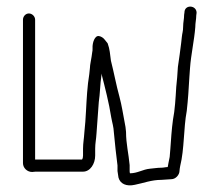

<svg xmlns="http://www.w3.org/2000/svg" viewBox="-20 -530 668 585"><path d="M50 -470V-33C50 -18 63 -6 78 -6C84 -7 90 -7 96 -7H233C255 -7 270 -31 270 -56V-77C270 -94 273 -105 274 -123C276 -155 279 -187 281 -219C285 -245 285 -275 289 -300V-306C300 -263 312 -217 319 -172C322 -155 326 -145 327 -126C330 -91 334 -59 338 -26V-9C339 -2 340 4 341 11C346 30 365 39 391 33C417 28 441 18 472 18C480 18 494 16 502 16C515 16 527 3 527 -10C527 -13 528 -18 529 -24C542 -76 539 -139 549 -192C553 -227 555 -260 557 -295L559 -323C562 -364 572 -408 575 -447C575 -460 578 -472 578 -483L579 -491C579 -515 542 -517 542 -492L541 -485C541 -472 538 -462 538 -449C538 -434 535 -429 534 -417L532 -399C531 -387 524 -340 522 -326C521 -307 519 -282 517 -265C515 -232 513 -195 507 -165C503 -136 501 -105 499 -76L497 -52L493 -32C492 -28 492 -24 491 -21C485 -21 478 -19 472 -19C459 -19 450 -17 437 -16C415 -14 399 -2 376 -2C375 -5 375 -7 375 -10V-27C372 -61 364 -92 364 -128C363 -139 362 -148 360 -156C355 -182 351 -209 344 -235C334 -271 327 -310 318 -345C315 -365 315 -379 308 -398L300 -408C295 -415 288 -419 282 -420C269 -423 261 -400 262 -383C262 -378 262 -374 261 -371L259 -357C258 -348 254 -333 254 -323L252 -304C246 -268 244 -229 242 -191L240 -159L237 -126C236 -108 233 -94 233 -77V-56C233 -51 232 -47 230 -44H87V-470C87 -480 78 -489 68 -489C58 -489 50 -480 50 -470Z"/></svg>

Font: Electronic
Style: SeLt
Weight: 300
Version: Version 1.011